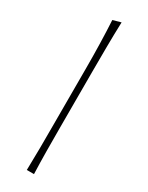

<svg xmlns="http://www.w3.org/2000/svg" viewBox="-197 -776 626 811"><g transform="rotate(30 116.0 -370.0)"><path d="M99 0Q100.5 -56.5 100.8 -108.5Q101 -160.5 101 -221V-494Q101 -621 95 -729L134 -740Q132 -678.5 131.5 -618.2Q131 -558 131 -494V-221Q131 -160.5 131.5 -108.5Q132 -56.5 134 0Z"/></g></svg>

Font: Commissioner Flair Thin
Style: Regular
Weight: 100
Designer: Kostas Bartsokas
Foundry: Kostas Bartsokas
Version: Version 1.000; ttfautohint (v1.8.3)